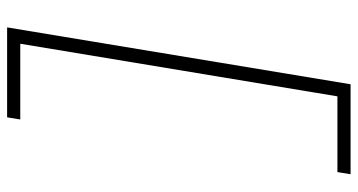

<svg xmlns="http://www.w3.org/2000/svg" viewBox="-253 -610 1006 540"><g transform="rotate(90 250.0 -340.0)"><path d="M57 143 217 -823H470L464 -786H251L103 106H316L310 143Z"/></g></svg>

Font: Iosevka Curly Slab Extralight
Style: Italic
Weight: 200
Italic angle: -9°
Monospace: yes
Designer: Belleve Invis
Foundry: Belleve Invis
Version: Version 22.1.2; ttfautohint (v1.8.4)